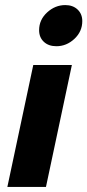

<svg xmlns="http://www.w3.org/2000/svg" viewBox="-20 -736 344 756"><path d="M134 -617Q134 -658 165.5 -687Q197 -716 237 -716Q267 -716 285.5 -698.5Q304 -681 304 -653Q304 -612 273 -583Q242 -554 202 -554Q171 -554 152.5 -571.5Q134 -589 134 -617ZM111 -480H263L161 0H9Z"/></svg>

Font: Prompt Semibold
Style: Italic
Weight: 600
Italic angle: -12°
Designer: Katatrad Team
Foundry: CadsonDemak
Version: Version 1.000